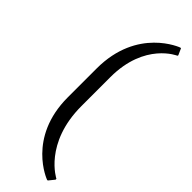

<svg xmlns="http://www.w3.org/2000/svg" viewBox="-269 -658 813 813"><g transform="rotate(45 137.5 -251.5)"><path d="M242 146H246L267 120V115C267 115 124 45 124 -178V-351C124 -558 261 -616 261 -616L262 -620L249 -649H245C245 -649 57 -581 57 -336V-163C57 79 242 146 242 146Z"/></g></svg>

Font: Alegreya SC
Style: Regular
Weight: 400
Designer: Juan Pablo del Peral
Foundry: Huerta Tipografica
Version: Version 2.007;PS 002.007;hotconv 1.0.88;makeotf.lib2.5.64775